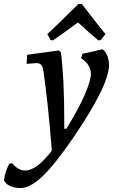

<svg xmlns="http://www.w3.org/2000/svg" viewBox="-118 -718 584 974"><path d="M402 -468Q417 -458 426 -436Q435 -414 435 -388Q435 -285 252 -17Q160 117 97.5 176.5Q35 236 -15 236Q-46 236 -69 224.5Q-92 213 -98 195Q-90 146 -70 111H-56Q-25 147 10 147Q68 147 145 46Q126 -195 102 -360Q98 -382 90 -390Q82 -398 64 -398L42 -396Q24 -394 17 -394L20 -440L180 -462L191 -453Q208 -321 208 -105V-65H219Q279 -163 311 -235.5Q343 -308 343 -345Q343 -367 330 -387.5Q317 -408 294 -422L300 -445ZM280 -698H297Q405 -558 417 -545L393 -515L381 -513L331 -556Q284 -600 277 -604L221 -563L151 -513L139 -515L122 -545Q138 -558 280 -698Z"/></svg>

Font: Alegreya Medium
Style: Italic
Weight: 500
Italic angle: -7°
Designer: Juan Pablo del Peral
Foundry: Huerta Tipografica
Version: Version 2.008; ttfautohint (v1.8)